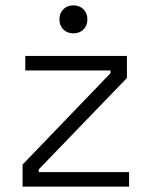

<svg xmlns="http://www.w3.org/2000/svg" viewBox="-20 -694 562 714"><path d="M64 0V-82L391 -422V-432H74V-486H452V-404L124 -64V-54H460V0ZM253 -570Q230 -570 215.5 -584.5Q201 -599 201 -622Q201 -645 215.5 -659.5Q230 -674 253 -674Q276 -674 290.5 -659.5Q305 -645 305 -622Q305 -599 290.5 -584.5Q276 -570 253 -570Z"/></svg>

Font: Space Grotesk Light
Style: Regular
Weight: 300
Designer: Florian Karsten
Foundry: Florian Karsten
Version: Version 2.000